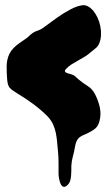

<svg xmlns="http://www.w3.org/2000/svg" viewBox="-20 -625 421 751"><path d="M8 -314Q6 -339 6 -365.5Q6 -392 17 -415Q24 -428 33.5 -437.5Q43 -447 54 -455Q65 -463 76.5 -470.5Q88 -478 98 -488Q111 -500 125.5 -504.5Q140 -509 154 -520Q178 -538 204 -556.5Q230 -575 257 -589Q282 -602 302.5 -604.5Q323 -607 344 -584Q354 -572 361.5 -556Q369 -540 372.5 -522Q376 -504 375 -486.5Q374 -469 368 -455Q363 -443 353 -435.5Q343 -428 334 -420Q324 -411 311 -403L285 -388Q272 -381 259.5 -373Q247 -365 238 -355Q233 -350 234 -346.5Q235 -343 238.5 -341Q242 -339 247 -337.5Q252 -336 257 -335Q268 -332 274.5 -326Q281 -320 289 -313Q306 -299 323 -288.5Q340 -278 351 -258Q362 -237 368.5 -213Q375 -189 372 -166Q368 -134 351 -121Q334 -108 307 -97Q290 -90 283 -79Q276 -68 273 -49Q270 -31 265 -13Q260 5 259 24V42Q259 52 258 62.5Q257 73 254.5 82Q252 91 246 97Q235 108 228 105.5Q221 103 217 94Q213 85 211 73.5Q209 62 209 55V12Q209 -10 207 -31Q205 -50 203.5 -68.5Q202 -87 198.5 -104.5Q195 -122 187.5 -138.5Q180 -155 166 -170Q140 -196 109.5 -218.5Q79 -241 47 -260Q27 -272 18.5 -281Q10 -290 8 -314Z"/></svg>

Font: Double Feature
Style: Regular
Weight: 400
Designer: David Shetterly
Foundry: David Shetterly
Version: Version 2.100 1997 initial release